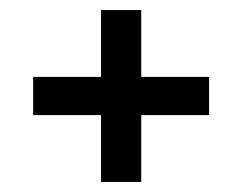

<svg xmlns="http://www.w3.org/2000/svg" viewBox="-20 -472 482 382"><path d="M181 -243H46V-319H181V-452H261V-319H396V-243H261V-110H181Z"/></svg>

Font: Cabin
Style: Regular
Weight: 400
Designer: Pablo Impallari
Foundry: Pablo Impallari. http://www.impallari.com Igino Marini. http://www.ikern.com
Version: Version 2.200